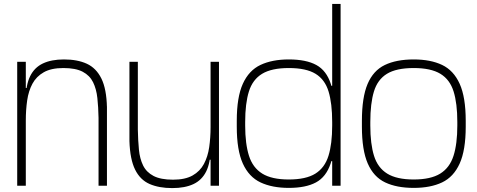

<svg xmlns="http://www.w3.org/2000/svg" viewBox="-20 -950 2441 982"><path d="M112 -334V-442Q112 -515 134 -560Q156 -605 199.5 -625.5Q243 -646 307 -646Q376 -646 424 -624Q472 -602 498.5 -548.5Q525 -495 527 -400L484 -347Q483 -402 478 -448.5Q473 -495 456 -529.5Q439 -564 403 -583Q367 -602 304 -602Q242 -602 204 -580.5Q166 -559 146 -522Q126 -485 119 -436.5Q112 -388 112 -334ZM68 0V-634H112V-442V0ZM114 -436 79 -461V-500H125ZM484 0V-347L527 -406V0Z M861 12Q793 12 745 -9Q697 -30 671 -82.5Q645 -135 642 -228V-634H685V-287Q686 -232 690.5 -185Q695 -138 712 -103.5Q729 -69 765.5 -50Q802 -31 865 -31Q927 -31 965 -52.5Q1003 -74 1023 -111.5Q1043 -149 1050 -197.5Q1057 -246 1057 -300V-192Q1057 -119 1035 -74Q1013 -29 969.5 -8.5Q926 12 861 12ZM1044 -133 1054 -198 1089 -173V-133ZM1057 0V-192V-634H1100V0Z M1457 11Q1372 11 1312.5 -17Q1253 -45 1222 -113.5Q1191 -182 1191 -302V-332Q1191 -453 1222 -521.5Q1253 -590 1312.5 -618Q1372 -646 1457 -646Q1546 -646 1598 -617.5Q1650 -589 1672 -520.5Q1694 -452 1694 -332V-302Q1694 -182 1671 -113.5Q1648 -45 1596 -17Q1544 11 1457 11ZM1667 -126V-148H1682V-126ZM1457 -32Q1545 -32 1593 -62Q1641 -92 1660 -153Q1679 -214 1679 -308V-326Q1679 -421 1660.5 -482Q1642 -543 1594 -572.5Q1546 -602 1457 -602Q1369 -602 1320.5 -572.5Q1272 -543 1253 -482Q1234 -421 1234 -326V-308Q1234 -214 1253.5 -153Q1273 -92 1321.5 -62Q1370 -32 1457 -32ZM1667 -491V-511H1682V-491ZM1679 0V-930H1722V0Z M2096 11Q2009 11 1950 -17Q1891 -45 1861 -113.5Q1831 -182 1831 -302V-332Q1831 -452 1860 -520.5Q1889 -589 1948 -617.5Q2007 -646 2096 -646Q2182 -646 2241 -618Q2300 -590 2331 -521.5Q2362 -453 2362 -332V-302Q2362 -182 2331 -113.5Q2300 -45 2241 -17Q2182 11 2096 11ZM2096 -32Q2183 -32 2231.5 -62Q2280 -92 2299.5 -153Q2319 -214 2319 -308V-326Q2319 -421 2300 -482Q2281 -543 2232.5 -572.5Q2184 -602 2096 -602Q2007 -602 1959 -572.5Q1911 -543 1892.5 -482Q1874 -421 1874 -326V-308Q1874 -214 1893 -153Q1912 -92 1960.5 -62Q2009 -32 2096 -32Z"/></svg>

Font: Matangi Light
Style: Regular
Weight: 300
Designer: Prashant Pant
Foundry: The Graphic Ant
Version: Version 3.002